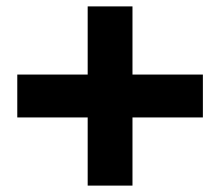

<svg xmlns="http://www.w3.org/2000/svg" viewBox="-20 -635 688 600"><path d="M254 -55V-268H34V-402H254V-615H394V-402H614V-268H394V-55Z"/></svg>

Font: Geologica Cursive Black
Style: Regular
Weight: 900
Designer: Sindre Bremnes, Frode Helland
Foundry: Monokrom Skriftforlag AS
Version: Version 1.010;gftools[0.9.28]